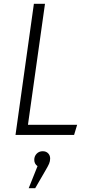

<svg xmlns="http://www.w3.org/2000/svg" viewBox="-20 -705 463 1003"><path d="M215 -685 126 -53H383L367 0H61L157 -685ZM242 123Q242 137 236.5 150Q231 163 215 190L164 278H130L176 163Q159 151 159 130Q159 111 171.5 98Q184 85 203 85Q221 85 231.5 96Q242 107 242 123Z"/></svg>

Font: Fira Sans Condensed Light
Style: Italic
Weight: 300
Width: 3
Italic angle: -8°
Designer: Carrois Corporate & Edenspiekermann AG
Foundry: Carrois Corporate GbR & Edenspiekermann AG
Version: Version 4.203